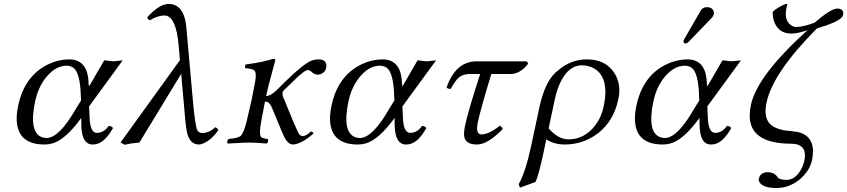

<svg xmlns="http://www.w3.org/2000/svg" viewBox="-20 -718 4267 967"><path d="M428.7 -182.1 431.2 -127Q433.6 -49.8 467.3 -48.8Q498 -48.8 520.5 -74.7Q524.4 -79.6 527.8 -84Q542.5 -83 549.3 -73.2Q509.3 -2 465.3 7.8Q455.6 9.8 444.8 9.8Q391.6 7.8 389.6 -86.9L389.2 -124Q310.1 -14.6 243.7 4.4Q224.1 9.8 204.1 9.8Q66.9 9.8 64 -117.2Q63.5 -149.4 71.8 -187Q104 -337.9 224.6 -395Q275.9 -418.9 328.1 -418.9Q413.6 -418.9 424.8 -320.8Q426.3 -306.2 426.8 -290Q426.8 -280.3 432.1 -289.6Q433.1 -291 434.1 -292L504.9 -414.1Q511.7 -414.1 527.3 -411.6Q543 -409.2 549.8 -409.2Q557.1 -409.2 575.7 -411.6Q592.3 -414.1 598.1 -414.1ZM388.2 -211.9 387.2 -231.9Q384.3 -349.6 350.6 -376Q335.9 -386.7 316.4 -387.2Q254.9 -387.2 204.6 -318.8Q170.9 -272 157.2 -209Q124 -51.8 191.4 -26.9Q203.1 -22.9 215.8 -22.9Q279.8 -24.9 363.8 -172.9Z M1079.1 -62Q1047.4 -15.1 1004.9 3.9Q991.7 9.8 981.9 9.8Q939.9 9.8 924.8 -40.5Q917 -67.9 912.6 -120.1L892.6 -346.2L682.1 0Q638.2 3.4 608.4 11.2L586.9 0L886.2 -415L879.9 -487.8Q866.7 -639.2 808.1 -640.1Q773.4 -639.6 735.8 -616.2Q722.7 -620.1 722.2 -629.9Q722.2 -631.3 722.2 -631.8Q782.2 -697.3 829.1 -698.2Q908.2 -698.2 918.9 -577.6Q918.9 -575.7 918.9 -575.2L952.1 -204.1Q963.4 -81.1 974.1 -61.5Q982.9 -48.3 998 -47.9Q1034.7 -48.8 1063.5 -77.1Q1077.1 -72.8 1079.1 -62Z M1295.9 -108.9Q1282.7 -38.6 1295.9 -26.9Q1304.2 -20.5 1328.6 -18.1Q1334.5 -6.3 1323.7 4.9Q1314.9 4.4 1295.4 2.9Q1257.8 0 1236.8 0Q1213.4 0 1175.8 2.4Q1144.5 4.4 1126.5 4.9Q1120.6 -6.8 1131.3 -18.1Q1180.2 -22 1193.4 -34.7Q1208.5 -50.8 1222.7 -108.9Q1238.8 -175.3 1248.5 -220.7Q1254.4 -248.5 1265.1 -307.1Q1273.4 -354.5 1259.8 -364.3Q1249 -371.6 1214.4 -375Q1213.4 -387.2 1216.3 -393.1Q1306.2 -404.8 1355.5 -421.9Q1366.7 -420.9 1366.7 -415Q1366.2 -413.6 1338.9 -311.5Q1329.1 -274.9 1320.3 -233.9Q1343.3 -235.4 1371.6 -262.2L1417 -307.1Q1509.3 -397.5 1549.8 -413.1Q1566.9 -418.9 1582.5 -418.9Q1630.4 -418.9 1622.6 -376Q1622.1 -374.5 1622.1 -374Q1617.7 -353.5 1594.7 -344.7Q1587.4 -342.3 1581.5 -341.8Q1562 -342.8 1549.3 -356Q1541.5 -364.7 1530.3 -365.2Q1513.2 -365.2 1456.1 -308.1Q1453.1 -305.2 1451.2 -303.2L1408.2 -262.2Q1404.3 -257.3 1402.8 -249Q1400.9 -237.3 1413.1 -212.9L1458.5 -102.1Q1482.4 -46.9 1488.3 -40Q1496.1 -32.7 1505.4 -32.2Q1522.5 -33.7 1546.4 -56.2Q1556.2 -53.2 1557.6 -48.3Q1558.1 -46.4 1558.1 -44.9Q1498.5 7.3 1455.6 9.8Q1431.2 9.8 1412.1 -27.3Q1405.3 -41 1397.5 -60.1L1351.1 -171.9Q1339.8 -202.1 1321.3 -205.6Q1317.4 -206.1 1314.5 -206.1Q1309.1 -178.2 1295.9 -108.9Z M2006.8 -182.1 2009.3 -127Q2011.7 -49.8 2045.4 -48.8Q2076.2 -48.8 2098.6 -74.7Q2102.5 -79.6 2106 -84Q2120.6 -83 2127.4 -73.2Q2087.4 -2 2043.5 7.8Q2033.7 9.8 2022.9 9.8Q1969.7 7.8 1967.8 -86.9L1967.3 -124Q1888.2 -14.6 1821.8 4.4Q1802.2 9.8 1782.2 9.8Q1645 9.8 1642.1 -117.2Q1641.6 -149.4 1649.9 -187Q1682.1 -337.9 1802.7 -395Q1854 -418.9 1906.2 -418.9Q1991.7 -418.9 2002.9 -320.8Q2004.4 -306.2 2004.9 -290Q2004.9 -280.3 2010.3 -289.6Q2011.2 -291 2012.2 -292L2083 -414.1Q2089.8 -414.1 2105.5 -411.6Q2121.1 -409.2 2127.9 -409.2Q2135.3 -409.2 2153.8 -411.6Q2170.4 -414.1 2176.3 -414.1ZM1966.3 -211.9 1965.3 -231.9Q1962.4 -349.6 1928.7 -376Q1914.1 -386.7 1894.5 -387.2Q1833 -387.2 1782.7 -318.8Q1749 -272 1735.4 -209Q1702.1 -51.8 1769.5 -26.9Q1781.2 -22.9 1793.9 -22.9Q1857.9 -24.9 1941.9 -172.9Z M2377.9 -409.2H2632.8L2640.6 -397.9Q2600.6 -345.7 2551.3 -345.2H2454.6Q2402.8 -177.2 2386.7 -103Q2373.5 -41 2404.8 -41Q2445.8 -42.5 2497.1 -85Q2509.3 -78.6 2511.7 -67.9Q2435.5 10.3 2381.8 9.8Q2321.8 9.8 2317.4 -35.2Q2315.9 -54.2 2321.3 -81.1Q2339.4 -165.5 2398.4 -345.2H2345.2Q2304.2 -345.2 2280.8 -317.4Q2268.6 -302.7 2249.5 -270Q2233.4 -271 2229 -277.8Q2269.5 -393.1 2356 -407.2Q2366.7 -409.2 2377.9 -409.2Z M2677.7 198.2 2598.6 227.1 2592.3 210Q2627 149.9 2656.7 9.8L2696.3 -175.8Q2723.1 -302.2 2778.3 -353Q2784.7 -358.9 2793.9 -366.2Q2857.4 -418.9 2936 -418.9Q3030.3 -418.9 3074.7 -349.6Q3109.9 -293.5 3094.7 -220.2Q3066.4 -86.4 2959.5 -25.4Q2897 9.8 2823.7 9.8Q2769.5 9.3 2731.4 -16.1L2715.8 58.1Q2693.8 160.2 2677.7 198.2ZM3020 -180.2Q3050.8 -325.2 2974.1 -372.1Q2946.3 -388.7 2910.6 -389.2Q2849.1 -389.2 2808.1 -314.5Q2786.6 -274.4 2774.4 -217.8L2743.2 -71.8Q2790 -16.6 2843.3 -16.1Q2922.4 -16.1 2976.6 -85Q3008.3 -126 3020 -180.2Z M3540.5 -682.1Q3566.4 -682.1 3574.2 -661.1Q3576.2 -653.8 3575.2 -647Q3572.3 -636.7 3565.4 -628.9L3447.8 -506.8Q3439.9 -499.5 3433.6 -499Q3422.9 -499 3422.4 -508.8Q3422.4 -510.7 3422.4 -512.2Q3423.8 -516.6 3426.8 -522L3509.3 -665Q3519.5 -681.6 3540.5 -682.1ZM3542.5 -182.1 3544.9 -127Q3547.4 -49.8 3581.1 -48.8Q3611.8 -48.8 3634.3 -74.7Q3638.2 -79.6 3641.6 -84Q3656.2 -83 3663.1 -73.2Q3623 -2 3579.1 7.8Q3569.3 9.8 3558.6 9.8Q3505.4 7.8 3503.4 -86.9L3502.9 -124Q3423.8 -14.6 3357.4 4.4Q3337.9 9.8 3317.9 9.8Q3180.7 9.8 3177.7 -117.2Q3177.2 -149.4 3185.5 -187Q3217.8 -337.9 3338.4 -395Q3389.6 -418.9 3441.9 -418.9Q3527.3 -418.9 3538.6 -320.8Q3540 -306.2 3540.5 -290Q3540.5 -280.3 3545.9 -289.6Q3546.9 -291 3547.9 -292L3618.7 -414.1Q3625.5 -414.1 3641.1 -411.6Q3656.7 -409.2 3663.6 -409.2Q3670.9 -409.2 3689.5 -411.6Q3706.1 -414.1 3711.9 -414.1ZM3502 -211.9 3501 -231.9Q3498 -349.6 3464.4 -376Q3449.7 -386.7 3430.2 -387.2Q3368.7 -387.2 3318.4 -318.8Q3284.7 -272 3271 -209Q3237.8 -51.8 3305.2 -26.9Q3316.9 -22.9 3329.6 -22.9Q3393.6 -24.9 3477.5 -172.9Z M3891.1 229Q3823.2 229 3805.2 199.7Q3799.8 190.9 3801.8 182.1Q3807.1 156.2 3835.4 149.9Q3840.3 148.9 3844.2 148.9Q3881.3 149.9 3896.5 174.8Q3905.8 187.5 3941.9 188Q3983.4 188 4012.7 138.7Q4025.9 115.7 4031.7 88.9Q4046.9 7.3 3967.3 5.9Q3753.9 5.9 3755.9 -138.2Q3756.3 -163.1 3762.2 -190.9Q3794.4 -337.9 4046.9 -565.9Q3998 -549.3 3967.3 -548.8Q3902.8 -548.8 3880.4 -605.5Q3871.1 -629.4 3871.6 -658.2Q3896.5 -682.1 3936.5 -697.8L3946.3 -698.2Q3943.8 -692.4 3940.9 -678.2Q3927.7 -616.2 3964.8 -590.3Q3977.1 -582.5 3989.3 -582Q4026.4 -582.5 4083 -604Q4164.1 -674.3 4196.3 -674.8Q4228.5 -674.8 4227.1 -648.4Q4226.6 -645 4226.1 -642.1Q4220.7 -617.7 4141.1 -589.8Q4122.6 -583.5 4094.7 -575.2Q3872.6 -351.6 3840.8 -202.1Q3822.8 -116.7 3868.7 -84.5Q3902.3 -61.5 3968.8 -57.1Q4070.8 -50.3 4074.7 39.6Q4075.2 62 4069.8 87.9Q4058.1 144 4005.4 187.5Q3954.1 228.5 3891.1 229Z"/></svg>

Font: Linux Libertine Display Slanted O
Style: Slanted
Weight: 400
Designer: Philipp H. Poll
Foundry: Philipp H. Poll
Version: Version 5.0.9